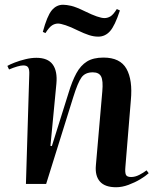

<svg xmlns="http://www.w3.org/2000/svg" viewBox="-20 -773 653 807"><path d="M605 -45Q592 -33 569.5 -19.5Q547 -6 520 4Q493 14 468 14Q421 14 400 -10Q379 -34 383 -78L410 -389Q414 -434 405 -451.5Q396 -469 370 -469Q338 -469 322.5 -447.5Q307 -426 288 -365L174 0H89L103 -460Q104 -479 99 -488.5Q94 -498 78 -498Q68 -498 52.5 -493.5Q37 -489 18 -481L11 -496Q21 -502 41.5 -510Q62 -518 86.5 -524Q111 -530 133 -530Q181 -530 201.5 -502Q222 -474 217 -421L192 -160L198 -159L268 -382Q283 -432 301 -465Q319 -498 345.5 -514.5Q372 -531 415 -531Q485 -531 511.5 -484Q538 -437 530 -352L507 -71Q505 -49 509 -39Q513 -29 531 -29Q548 -29 565.5 -38Q583 -47 596 -57ZM393 -619Q374 -619 354 -625.5Q334 -632 307 -645Q277 -660 255.5 -667Q234 -674 224 -674Q211 -674 199 -666.5Q187 -659 171 -634L160 -639Q178 -706 197.5 -729.5Q217 -753 245 -753Q259 -753 279 -748.5Q299 -744 338 -725Q395 -697 419 -697Q432 -697 444 -704Q456 -711 471 -735L484 -729Q463 -665 442.5 -642Q422 -619 393 -619Z"/></svg>

Font: Literata 72pt SemiBold
Style: Italic
Weight: 600
Italic angle: -2°
Designer: Latin by Veronika Burian and Jose Scaglione. Greek by Irene Vlachou. Cyrillic by Vera Evstafieva
Foundry: TypeTogether
Version: Version 3.002